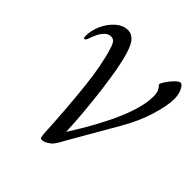

<svg xmlns="http://www.w3.org/2000/svg" viewBox="-192 -841 988 988"><g transform="rotate(45 301.5 -347.0)"><path d="M250 -17Q240 -204 225 -342.5Q210 -481 182 -569Q175 -595 166 -607Q157 -619 140 -619Q96 -619 67 -533Q60 -512 52 -512Q45 -512 45 -529Q45 -568 63.5 -609Q82 -650 113 -677Q144 -704 180 -704Q202 -704 222 -685.5Q242 -667 259 -610Q280 -540 298.5 -396.5Q317 -253 324 -108Q513 -407 513 -553Q513 -578 507.5 -591Q502 -604 489 -619Q486 -622 500 -644Q514 -666 532.5 -685Q551 -704 562 -704Q574 -704 586 -679Q598 -654 598 -620Q598 -573 574 -493.5Q550 -414 501 -330L355 -77Q354 -74 342.5 -54Q331 -34 322 -22Q312 -10 295 0Q278 10 264 10Q257 10 254.5 5Q252 0 250 -17Z"/></g></svg>

Font: Charm
Style: Regular
Weight: 400
Designer: Katatrad Aksorn Co.,Ltd.
Foundry: Cadson Demak Co.,Ltd.
Version: Version 1.001